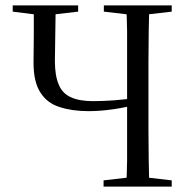

<svg xmlns="http://www.w3.org/2000/svg" viewBox="-20 -690 696 710"><path d="M130 -634H157L269 -647V-670H27V-647ZM307 -279Q351 -279 399 -286Q447 -293 496 -306V-330Q444 -322 402 -319Q359 -316 324 -316Q272 -316 241 -331Q210 -345 197 -378Q183 -410 183 -465Q183 -499 184 -534Q184 -568 185 -603Q185 -638 186 -670H105Q105 -618 105 -565Q104 -511 104 -458Q104 -386 130 -347Q155 -308 201 -294Q247 -279 307 -279ZM363 0H615V-23L503 -36H476L363 -23ZM447 0H532Q531 -44 530 -97Q529 -149 529 -206V-314V-360V-467Q529 -522 530 -575Q531 -627 532 -670H447Q449 -627 450 -575Q450 -522 450 -467V-360V-315V-206Q450 -149 450 -96Q449 -43 447 0ZM476 -634H503L615 -647V-670H364V-647Z"/></svg>

Font: Source Serif 4 48pt
Style: Regular
Weight: 400
Designer: Frank Grie√ühammer
Foundry: Adobe Systems Incorporated
Version: Version 4.004;hotconv 1.0.116;makeotfexe 2.5.65601